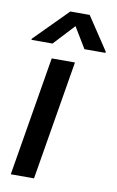

<svg xmlns="http://www.w3.org/2000/svg" viewBox="-87 -816 525 864"><g transform="rotate(10 175.5 -384.0)"><path d="M25.9 0H132.1L223 -545.5H116.8ZM12.4 -611.9H108.7L197.1 -707L254.6 -611.9H350.5L351.2 -617.2L251.1 -767.8H162.6L13.1 -617.2Z"/></g></svg>

Font: Margiela Sans Medium
Style: Italic
Weight: 500
Italic angle: -9.39999°
Designer: Stefan Endress, Andreas Faust
Version: Version 1.100;FEAKit 1.0